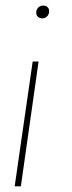

<svg xmlns="http://www.w3.org/2000/svg" viewBox="-20 -471 256 683"><path d="M108.9 -425.8Q108.9 -436.5 115.7 -443.8Q122.6 -451.2 133.8 -451.2Q143.6 -451.2 149.2 -445.6Q154.8 -439.9 154.8 -431.2Q154.8 -420.4 147.9 -413.1Q141.1 -405.8 130.9 -405.8Q120.6 -405.8 114.7 -411.4Q108.9 -417 108.9 -425.8ZM117.2 -252 54.2 191.9H32.2L96.2 -252Z"/></svg>

Font: Fira Sans Compressed Thin
Style: Italic
Weight: 100
Width: 3
Italic angle: -8°
Designer: Carrois Corporate & Edenspiekermann AG
Foundry: Carrois Corporate GbR & Edenspiekermann AG
Version: Version 4.203;PS 004.203;hotconv 1.0.88;makeotf.lib2.5.64775